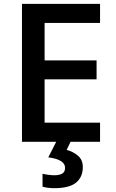

<svg xmlns="http://www.w3.org/2000/svg" viewBox="-20 -734 598 994"><path d="M498 0H93.8V-713.9H498V-615.2H210.9V-421.4H480V-323.2H210.9V-99.1H498ZM408.7 130.9Q408.7 182.6 373.8 211.4Q338.9 240.2 261.2 240.2Q242.2 240.2 226.8 238Q211.4 235.8 200.2 232.4V165.5Q211.9 168.5 229.5 170.9Q247.1 173.3 261.7 173.3Q287.1 173.3 302 164.8Q316.9 156.2 316.9 134.8Q316.9 91.8 230 80.6L271 0H345.2L325.2 42Q358.4 50.8 383.5 72Q408.7 93.3 408.7 130.9Z"/></svg>

Font: Open Sans SemiBold
Style: Regular
Weight: 600
Designer: Monotype Design Team
Foundry: Monotype Imaging Inc.
Version: Version 3.003; ttfautohint (v1.8.4)